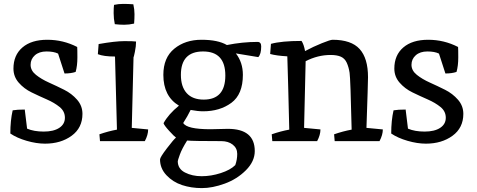

<svg xmlns="http://www.w3.org/2000/svg" viewBox="-20 -724 2446 985"><path d="M119 -64Q154 -49 204.5 -49Q255 -49 284 -68Q313 -87 313 -120Q313 -153 286 -175Q259 -197 220 -214Q181 -231 142 -250Q103 -269 76 -300Q49 -331 49 -372Q49 -441 95 -480.5Q141 -520 222.5 -520Q304 -520 376 -483Q377 -473 377 -429.5Q377 -386 368 -355Q344 -347 311 -347L278 -449Q256 -460 218.5 -460Q181 -460 159 -440.5Q137 -421 137 -391.5Q137 -362 164.5 -340Q192 -318 231 -300.5Q270 -283 309 -263.5Q348 -244 375.5 -212.5Q403 -181 403 -140Q403 -68 347.5 -27.5Q292 13 211 13Q167 13 117 -1.5Q67 -16 33 -39Q33 -106 45 -158Q68 -162 107 -162Z M668 -603Q642 -597 617.5 -597Q593 -597 569 -600Q563 -628 563 -656.5Q563 -685 565 -699Q587 -704 611.5 -704Q636 -704 664 -702Q670 -676 670 -651.5Q670 -627 668 -603ZM486 -498Q571 -513 618 -513Q665 -513 678 -511Q678 -487 672 -458Q666 -429 665 -430L656 -68L740 -60Q740 -32 723 0H493L490 -35Q536 -51 580 -59Q574 -309 570 -434Q512 -434 482 -446Z M1060 -61 1149 -63Q1287 -63 1287 51Q1287 104 1241.5 149.5Q1196 195 1133 218Q1070 241 1015.5 241Q961 241 914 225.5Q867 210 834 175Q801 140 801 94Q801 83 836.5 36.5Q872 -10 883 -18Q874 -24 848 -52.5Q822 -81 819 -92Q844 -138 898 -182Q818 -230 818 -340Q818 -428 874 -474Q930 -520 1014 -520Q1098 -520 1144 -493Q1224 -509 1301 -509Q1320 -509 1320 -486Q1320 -446 1305 -431L1190 -450Q1226 -404 1226 -340Q1226 -240 1167 -196.5Q1108 -153 1022 -153Q995 -153 958 -160Q943 -129 920 -93Q938 -61 1060 -61ZM1187 123Q1197 95 1197 65.5Q1197 36 1174 18Q1151 0 1115 0Q972 0 940 -3Q913 40 902.5 69.5Q892 99 892 103Q892 142 929 161Q966 180 1014.5 180Q1063 180 1112.5 164Q1162 148 1187 123ZM908 -340Q908 -279 938 -246Q968 -213 1025 -213Q1136 -213 1136 -336.5Q1136 -460 1022 -460Q908 -460 908 -340Z M1686 -520Q1782 -520 1825 -472.5Q1868 -425 1868 -328Q1868 -300 1860 -68L1944 -60Q1944 -32 1927 0H1697L1694 -35Q1740 -51 1784 -59Q1778 -321 1773.5 -350.5Q1769 -380 1759 -402Q1749 -424 1729 -433Q1709 -442 1676 -442Q1610 -442 1548 -410Q1542 -182 1540 -68L1624 -60Q1624 -32 1607 0H1377L1374 -35Q1420 -51 1464 -59Q1458 -313 1454 -435Q1399 -438 1366 -447L1370 -499Q1424 -514 1527 -514Q1539 -496 1545 -462Q1588 -485 1631.5 -502.5Q1675 -520 1686 -520Z M2073 -64Q2108 -49 2158.5 -49Q2209 -49 2238 -68Q2267 -87 2267 -120Q2267 -153 2240 -175Q2213 -197 2174 -214Q2135 -231 2096 -250Q2057 -269 2030 -300Q2003 -331 2003 -372Q2003 -441 2049 -480.5Q2095 -520 2176.5 -520Q2258 -520 2330 -483Q2331 -473 2331 -429.5Q2331 -386 2322 -355Q2298 -347 2265 -347L2232 -449Q2210 -460 2172.5 -460Q2135 -460 2113 -440.5Q2091 -421 2091 -391.5Q2091 -362 2118.5 -340Q2146 -318 2185 -300.5Q2224 -283 2263 -263.5Q2302 -244 2329.5 -212.5Q2357 -181 2357 -140Q2357 -68 2301.5 -27.5Q2246 13 2165 13Q2121 13 2071 -1.5Q2021 -16 1987 -39Q1987 -106 1999 -158Q2022 -162 2061 -162Z"/></svg>

Font: Inika
Style: Regular
Weight: 400
Designer: Constanza Artigas Preller
Foundry: Constanza Artigas Preller
Version: Version 1.001